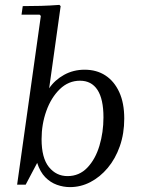

<svg xmlns="http://www.w3.org/2000/svg" viewBox="-20 -755 576 785"><path d="M50 0 147 -690 142 -695H68L73 -730Q112 -730 147.5 -731Q183 -732 223 -735L228 -730L181 -394Q204 -428 242 -449Q280 -470 326 -470Q375 -470 411 -446.5Q447 -423 467.5 -378.5Q488 -334 488 -270Q488 -209 470 -157.5Q452 -106 420.5 -68.5Q389 -31 349.5 -10.5Q310 10 266 10Q239 10 212.5 0.5Q186 -9 165 -30.5Q144 -52 132 -89L85 0ZM150 -186Q150 -109 180 -72Q210 -35 256 -35Q304 -35 337 -69.5Q370 -104 386.5 -159Q403 -214 403 -275Q403 -350 378.5 -387.5Q354 -425 307 -425Q260 -425 224.5 -390.5Q189 -356 169.5 -301.5Q150 -247 150 -186Z"/></svg>

Font: Brygada 1918
Style: Italic
Weight: 400
Italic angle: -8°
Designer: Mateusz Machalski | Borys Kosmynka | Przemek Hoffer
Foundry: NIEPODLEGLA 2018
Version: Version 3.006